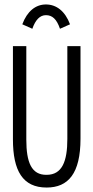

<svg xmlns="http://www.w3.org/2000/svg" viewBox="-20 -830 415 861"><path d="M125 -701C139 -741 159 -762 186 -762C214 -762 234 -745 249 -701L294 -721C272 -780 233 -810 186 -810C140 -810 102 -780 80 -721ZM189 11C286 11 341 -52 341 -208V-623H282V-207C282 -107 259 -46 189 -46C121 -45 98 -102 98 -204V-623H38V-205C38 -64 82 11 189 11Z"/></svg>

Font: Inconsolata Condensed
Style: Regular
Weight: 400
Width: 3
Monospace: yes
Designer: Raph Levien, Cyreal, Brenton Simpson
Foundry: Raph Levien, Cyreal, Google
Version: Version 3.100